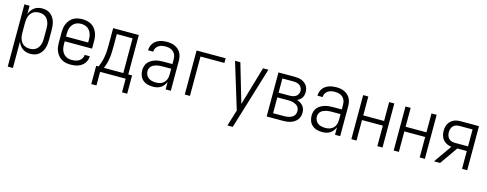

<svg xmlns="http://www.w3.org/2000/svg" viewBox="-27 -1252 5554 2190"><g transform="rotate(15 2750.0 -156.5)"><path d="M66 215V-520H127V-422Q135 -445 149.5 -465.5Q164 -486 183.5 -500.5Q203 -515 227.5 -521.5Q252 -528 277 -528Q302 -528 326.5 -521.5Q351 -515 371 -500Q391 -485 405.5 -464Q420 -443 428 -419Q436 -395 439 -370Q442 -345 442 -320V-200Q442 -175 439 -150Q436 -125 428 -101Q420 -77 405.5 -56Q391 -35 371 -20Q351 -5 326.5 1.5Q302 8 277 8Q252 8 227.5 1.5Q203 -5 183.5 -19.5Q164 -34 149.5 -54.5Q135 -75 127 -98V215ZM254 -47Q273 -47 291.5 -51.5Q310 -56 325.5 -66.5Q341 -77 352 -92.5Q363 -108 369.5 -126Q376 -144 378.5 -162.5Q381 -181 381 -200V-320Q381 -339 378.5 -357.5Q376 -376 369.5 -394Q363 -412 352 -427.5Q341 -443 325.5 -453.5Q310 -464 291.5 -468.5Q273 -473 254 -473Q235 -473 216.5 -468.5Q198 -464 182.5 -453.5Q167 -443 156 -427.5Q145 -412 138.5 -394Q132 -376 129.5 -357.5Q127 -339 127 -320V-200Q127 -181 129.5 -162.5Q132 -144 138.5 -126Q145 -108 156 -92.5Q167 -77 182.5 -66.5Q198 -56 216.5 -51.5Q235 -47 254 -47Z M750 8Q723 8 696.5 2.5Q670 -3 647 -16Q624 -29 606 -50Q588 -71 577 -95.5Q566 -120 562 -146.5Q558 -173 558 -200V-320Q558 -347 562 -373.5Q566 -400 577 -424.5Q588 -449 605.5 -470Q623 -491 646.5 -504Q670 -517 696.5 -522.5Q723 -528 750 -528Q777 -528 803.5 -522.5Q830 -517 853.5 -504Q877 -491 894.5 -470Q912 -449 923 -424.5Q934 -400 938 -373.5Q942 -347 942 -320V-232H619V-200Q619 -181 621.5 -162Q624 -143 631 -125Q638 -107 649.5 -92Q661 -77 677 -66.5Q693 -56 712 -51.5Q731 -47 750 -47Q772 -47 794.5 -51.5Q817 -56 836 -67.5Q855 -79 867 -98.5Q879 -118 879 -141H940Q939 -118 932 -96.5Q925 -75 911.5 -57Q898 -39 879 -26Q860 -13 839 -5.5Q818 2 795.5 5Q773 8 750 8ZM619 -288H881V-320Q881 -339 878.5 -358Q876 -377 869 -395Q862 -413 850.5 -428Q839 -443 823 -453.5Q807 -464 788 -468.5Q769 -473 750 -473Q731 -473 712 -468.5Q693 -464 677 -453.5Q661 -443 649.5 -428Q638 -413 631 -395Q624 -377 621.5 -358Q619 -339 619 -320Z M1099 161H1038V-55H1066Q1081 -87 1090.5 -120Q1100 -153 1105.5 -187Q1111 -221 1112.5 -255.5Q1114 -290 1114 -325V-520H1417V-55H1462V161H1401V0H1099ZM1129 -55H1358V-465H1172V-325Q1172 -291 1171 -256.5Q1170 -222 1165.5 -188Q1161 -154 1152 -120.5Q1143 -87 1129 -55Z M1723 8Q1691 8 1660 0Q1629 -8 1605 -28.5Q1581 -49 1569.5 -79.5Q1558 -110 1558 -141Q1558 -166 1565 -190.5Q1572 -215 1587.5 -234Q1603 -253 1625 -266Q1647 -279 1670.5 -286.5Q1694 -294 1719 -296.5Q1744 -299 1768 -299H1873V-352Q1873 -368 1870 -384.5Q1867 -401 1859.5 -415.5Q1852 -430 1840 -441.5Q1828 -453 1813 -460Q1798 -467 1781.5 -470Q1765 -473 1749 -473Q1727 -473 1705.5 -469Q1684 -465 1665.5 -453Q1647 -441 1636 -421.5Q1625 -402 1625 -381V-379H1564V-381Q1564 -403 1571 -424.5Q1578 -446 1591 -464Q1604 -482 1622.5 -494.5Q1641 -507 1661.5 -514.5Q1682 -522 1704.5 -525Q1727 -528 1749 -528Q1773 -528 1797 -524Q1821 -520 1843 -510Q1865 -500 1883.5 -483.5Q1902 -467 1913.5 -445.5Q1925 -424 1929.5 -400Q1934 -376 1934 -352V0H1873V-88Q1864 -66 1849 -47Q1834 -28 1814 -15Q1794 -2 1770.5 3Q1747 8 1723 8ZM1746 -47Q1763 -47 1780.5 -50.5Q1798 -54 1813.5 -62Q1829 -70 1841 -83Q1853 -96 1860.5 -112Q1868 -128 1870.5 -145.5Q1873 -163 1873 -180V-244H1768Q1752 -244 1735 -242.5Q1718 -241 1702 -237Q1686 -233 1670.5 -226Q1655 -219 1643 -207.5Q1631 -196 1625 -180Q1619 -164 1619 -147Q1619 -124 1629.5 -103Q1640 -82 1658.5 -69Q1677 -56 1700 -51.5Q1723 -47 1746 -47Z M2099 0V-520H2442V-465H2160V0Z M2660 215Q2668 188 2676.5 161.5Q2685 135 2693 108L2719 23L2553 -520H2616L2750 -63L2884 -520H2947L2723 215Z M3066 0V-520H3257Q3277 -520 3297.5 -517.5Q3318 -515 3337.5 -508Q3357 -501 3373.5 -488.5Q3390 -476 3402 -459.5Q3414 -443 3419 -423Q3424 -403 3424 -382Q3424 -365 3420 -347.5Q3416 -330 3406.5 -315.5Q3397 -301 3383 -290Q3369 -279 3353 -271Q3374 -265 3392.5 -253.5Q3411 -242 3424.5 -226Q3438 -210 3444 -189Q3450 -168 3450 -147Q3450 -124 3443.5 -102Q3437 -80 3422.5 -62Q3408 -44 3388.5 -31.5Q3369 -19 3347 -12Q3325 -5 3302.5 -2.5Q3280 0 3257 0ZM3127 -297H3257Q3276 -297 3295.5 -301Q3315 -305 3330.5 -315.5Q3346 -326 3355 -344Q3364 -362 3364 -381Q3364 -400 3355 -418Q3346 -436 3330 -446.5Q3314 -457 3295 -461Q3276 -465 3257 -465H3127ZM3127 -55H3257Q3272 -55 3287.5 -56.5Q3303 -58 3317.5 -62.5Q3332 -67 3345.5 -74Q3359 -81 3369 -92.5Q3379 -104 3384 -118.5Q3389 -133 3389 -148Q3389 -163 3384.5 -178Q3380 -193 3369.5 -204Q3359 -215 3345.5 -222.5Q3332 -230 3317.5 -234.5Q3303 -239 3287.5 -240.5Q3272 -242 3257 -242H3127Z M3723 8Q3691 8 3660 0Q3629 -8 3605 -28.5Q3581 -49 3569.5 -79.5Q3558 -110 3558 -141Q3558 -166 3565 -190.5Q3572 -215 3587.5 -234Q3603 -253 3625 -266Q3647 -279 3670.5 -286.5Q3694 -294 3719 -296.5Q3744 -299 3768 -299H3873V-352Q3873 -368 3870 -384.5Q3867 -401 3859.5 -415.5Q3852 -430 3840 -441.5Q3828 -453 3813 -460Q3798 -467 3781.5 -470Q3765 -473 3749 -473Q3727 -473 3705.5 -469Q3684 -465 3665.5 -453Q3647 -441 3636 -421.5Q3625 -402 3625 -381V-379H3564V-381Q3564 -403 3571 -424.5Q3578 -446 3591 -464Q3604 -482 3622.5 -494.5Q3641 -507 3661.5 -514.5Q3682 -522 3704.5 -525Q3727 -528 3749 -528Q3773 -528 3797 -524Q3821 -520 3843 -510Q3865 -500 3883.5 -483.5Q3902 -467 3913.5 -445.5Q3925 -424 3929.5 -400Q3934 -376 3934 -352V0H3873V-88Q3864 -66 3849 -47Q3834 -28 3814 -15Q3794 -2 3770.5 3Q3747 8 3723 8ZM3746 -47Q3763 -47 3780.5 -50.5Q3798 -54 3813.5 -62Q3829 -70 3841 -83Q3853 -96 3860.5 -112Q3868 -128 3870.5 -145.5Q3873 -163 3873 -180V-244H3768Q3752 -244 3735 -242.5Q3718 -241 3702 -237Q3686 -233 3670.5 -226Q3655 -219 3643 -207.5Q3631 -196 3625 -180Q3619 -164 3619 -147Q3619 -124 3629.5 -103Q3640 -82 3658.5 -69Q3677 -56 3700 -51.5Q3723 -47 3746 -47Z M4066 0V-520H4127V-297H4373V-520H4434V0H4373V-242H4127V0Z M4566 0V-520H4627V-297H4873V-520H4934V0H4873V-242H4627V0Z M5042 0 5190 -211Q5162 -214 5136 -226.5Q5110 -239 5091.5 -260.5Q5073 -282 5065.5 -309.5Q5058 -337 5058 -365Q5058 -386 5062 -407Q5066 -428 5076 -446.5Q5086 -465 5101.5 -480Q5117 -495 5136 -504Q5155 -513 5176 -516.5Q5197 -520 5218 -520H5434V0H5373V-210H5261L5114 0ZM5373 -265V-465H5218Q5198 -465 5178.5 -459Q5159 -453 5145 -438.5Q5131 -424 5125 -404.5Q5119 -385 5119 -365Q5119 -345 5125 -325.5Q5131 -306 5145 -291.5Q5159 -277 5178.5 -271Q5198 -265 5218 -265Z"/></g></svg>

Font: Iosevka Light
Style: Regular
Weight: 300
Monospace: yes
Designer: Belleve Invis
Foundry: Belleve Invis
Version: Version 32.5.0; ttfautohint (v1.8.4)